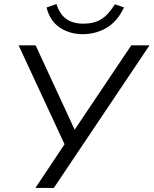

<svg xmlns="http://www.w3.org/2000/svg" viewBox="-20 -929 759 949"><path d="M155 0 299 -216 72 -705H156L349 -288L629 -705H719L246 0ZM389 -760Q325 -760 276 -792.5Q227 -825 210 -892L259 -909Q275 -859 307.5 -835.5Q340 -812 392 -812Q444 -812 479.5 -833.5Q515 -855 548 -908L593 -892Q558 -820 504.5 -790Q451 -760 389 -760Z"/></svg>

Font: Nunito Sans
Style: Italic
Weight: 400
Italic angle: -9°
Designer: Vernon Adams
Foundry: Vernon Adams
Version: Version 3.006; ttfautohint (v1.8.3)